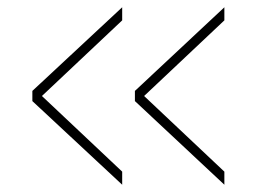

<svg xmlns="http://www.w3.org/2000/svg" viewBox="-20 -554 707 528"><path d="M597 -46 351 -276V-304L597 -534V-498L371 -285V-295L597 -82ZM316 -46 69 -276V-304L316 -534V-498L90 -285V-295L316 -82Z"/></svg>

Font: Murecho Thin ExtraLight
Style: Regular
Weight: 250
Version: Version 1.010